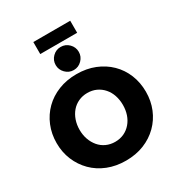

<svg xmlns="http://www.w3.org/2000/svg" viewBox="-245 -1228 1294 1397"><g transform="rotate(-30 402.5 -529.5)"><path d="M402 13Q319 13 250 -14.5Q181 -42 131.5 -91.5Q82 -141 54.5 -207Q27 -273 27 -350Q27 -427 54.5 -493.5Q82 -560 131.5 -609Q181 -658 250 -685.5Q319 -713 402 -713Q486 -713 554.5 -685.5Q623 -658 673 -609Q723 -560 750 -493.5Q777 -427 777 -350Q777 -273 750 -207Q723 -141 673 -91.5Q623 -42 554.5 -14.5Q486 13 402 13ZM402 -145Q443 -145 476.5 -160.5Q510 -176 534.5 -204.5Q559 -233 571.5 -270Q584 -307 584 -350Q584 -393 571.5 -430.5Q559 -468 534.5 -496Q510 -524 476.5 -539.5Q443 -555 402 -555Q362 -555 328 -539.5Q294 -524 270 -496Q246 -468 233 -430.5Q220 -393 220 -350Q220 -307 233 -270Q246 -233 270 -204.5Q294 -176 328 -160.5Q362 -145 402 -145ZM402 -748Q362 -748 333.5 -777Q305 -806 305 -845Q305 -885 333.5 -913.5Q362 -942 402 -942Q442 -942 470.5 -913.5Q499 -885 499 -845Q499 -806 470.5 -777Q442 -748 402 -748ZM248 -971V-1072H558V-971Z"/></g></svg>

Font: MuseoModerno Thin ExtraBold
Style: Regular
Weight: 800
Version: Version 1.002